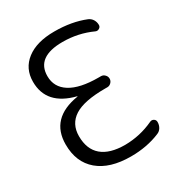

<svg xmlns="http://www.w3.org/2000/svg" viewBox="-178 -879 910 982"><g transform="rotate(-30 277.5 -388.0)"><path d="M481.4 -117.2Q493.2 -123 503.9 -116.7Q514.6 -110.4 514.6 -97.7Q514.6 -80.1 505.9 -65.4Q497.1 -50.8 481.4 -44.9Q404.3 -12.7 309.6 -12.7Q185.5 -12.7 117.7 -70.3Q49.8 -127.9 49.8 -232.4Q49.8 -386.7 224.6 -415Q225.6 -415 225.6 -416Q225.6 -417 224.6 -417Q65.4 -457 65.4 -593.8Q65.4 -671.9 124.5 -717.3Q183.6 -762.7 288.1 -762.7Q390.6 -762.7 469.7 -730.5Q485.4 -723.6 494.1 -709.5Q502.9 -695.3 502.9 -677.7Q502.9 -666 492.2 -659.7Q481.4 -653.3 470.7 -658.2Q389.6 -695.3 297.9 -695.3Q143.6 -695.3 143.6 -582Q143.6 -516.6 200.2 -481Q256.8 -445.3 367.2 -445.3H380.9Q393.6 -445.3 403.3 -435.5Q413.1 -425.8 413.1 -412.6Q413.1 -399.4 403.3 -389.6Q393.6 -379.9 380.9 -379.9H367.2Q243.2 -379.9 186.5 -343.8Q129.9 -307.6 129.9 -235.4Q129.9 -158.2 176.3 -118.7Q222.7 -79.1 313.5 -79.1Q402.3 -80.1 481.4 -117.2Z"/></g></svg>

Font: Gen Jyuu Gothic P Normal
Style: Regular
Weight: 300
Designer: [Source Han Sans]
Ryoko NISHIZUKA  (kana & ideographs); Paul D. Hunt (Latin, Greek & Cyrillic); Wenlong ZHANG  (bopomofo
Version: Version 1.002.20150607